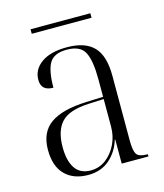

<svg xmlns="http://www.w3.org/2000/svg" viewBox="-103 -737 706 825"><g transform="rotate(-15 250.5 -324.5)"><path d="M189 10Q123 10 85.5 -28Q48 -66 48 -139Q48 -217 100.5 -254Q153 -291 259 -295L336 -298V-377Q336 -458 317 -496Q298 -534 237 -534Q180 -534 160 -500Q140 -466 140 -391Q86 -391 86 -440Q86 -486 126.5 -515Q167 -544 240 -544Q321 -544 359.5 -504Q398 -464 398 -375V-87Q398 -40 409 -25Q420 -10 454 -10H458V0H339V-107H337Q321 -55 283 -22.5Q245 10 189 10ZM204 -6Q242 -6 271.5 -28.5Q301 -51 318.5 -87Q336 -123 336 -166V-288L269 -285Q181 -281 146.5 -244Q112 -207 112 -134Q112 -73 134.5 -39.5Q157 -6 204 -6ZM110 -639V-659H376V-639Z"/></g></svg>

Font: Noto Serif Display SemiCondensed Light
Style: Regular
Weight: 300
Width: 4
Designer: Monotype Design Team
Foundry: Monotype Imaging Inc.
Version: Version 2.009